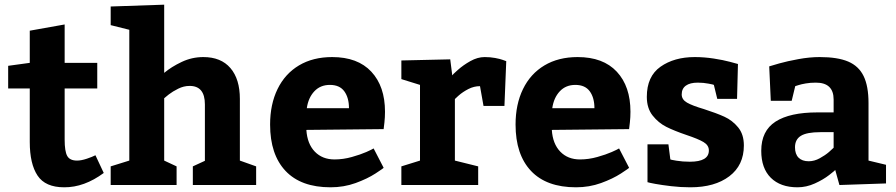

<svg xmlns="http://www.w3.org/2000/svg" viewBox="-20 -795 3852 825"><path d="M107.9 -185.1V-415H15.1V-512.2L107.9 -524.9V-663.1L257.8 -689.9V-524.9H397.9V-415H257.8V-194.8Q257.8 -145 268.8 -125Q279.8 -105 311 -105Q329.1 -105 353 -113Q377 -121.1 390.1 -127.9L425.8 -51.8Q341.8 10.3 255.9 9.8Q174.8 9.8 141.4 -40.5Q107.9 -90.8 107.9 -185.1Z M853.5 -549.8Q929.7 -549.8 970.2 -502.4Q1010.7 -455.1 1010.7 -370.1V-105L1080.6 -80.1V0H808.6V-80.1L860.4 -104V-346.2Q860.4 -426.3 794.4 -425.8Q769.5 -425.8 745.6 -413.8Q721.7 -401.9 705.6 -389.4Q689.5 -377 685.5 -373V-105L738.8 -80.1V0H455.6V-80.1L535.6 -105V-667L455.6 -687V-767.1L685.5 -774.9V-481.9Q716.3 -507.8 760.5 -528.8Q804.7 -549.8 853.5 -549.8Z M1417.5 -109.9Q1454.6 -109.9 1491.9 -120.4Q1529.3 -130.9 1554 -141.8Q1578.6 -152.8 1585.4 -157.2L1628.4 -74.2Q1628.4 -72.3 1593.5 -49.6Q1558.6 -26.9 1508.1 -8.5Q1457.5 9.8 1400.4 9.8Q1273.4 9.8 1207 -60.5Q1140.6 -130.9 1140.6 -259.8Q1140.6 -346.7 1172.6 -412.4Q1204.6 -478 1264.6 -513.9Q1324.7 -549.8 1407.2 -549.8Q1517.1 -549.8 1575.7 -486.8Q1634.3 -423.8 1634.3 -314.9Q1634.3 -291 1631.8 -268.6Q1629.4 -246.1 1628.4 -240.2L1296.4 -236.8Q1300.3 -176.8 1332.8 -143.3Q1365.2 -109.9 1417.5 -109.9ZM1298.3 -330.1H1479.5Q1479.5 -375 1459.5 -402.6Q1439.5 -430.2 1397.5 -430.2Q1356.4 -430.2 1330.6 -402.6Q1304.7 -375 1298.3 -330.1Z M2062.5 -549.8Q2086.4 -549.8 2107.4 -545.9Q2128.4 -542 2140.4 -537.6Q2152.3 -533.2 2155.3 -532.2L2147.5 -339.8H2057.6L2042.5 -424.8Q2016.6 -424.8 1992.4 -412.4Q1968.3 -399.9 1951.4 -385Q1934.6 -370.1 1934.6 -369.1V-105L2034.7 -80.1V0H1704.6V-80.1L1784.7 -105V-430.2L1704.6 -455.1V-535.2L1914.6 -540L1923.3 -471.2Q1923.3 -473.1 1946.8 -494.1Q1970.2 -515.1 2001.2 -532.5Q2032.2 -549.8 2062.5 -549.8Z M2472.2 -109.9Q2509.3 -109.9 2546.6 -120.4Q2584 -130.9 2608.6 -141.8Q2633.3 -152.8 2640.1 -157.2L2683.1 -74.2Q2683.1 -72.3 2648.2 -49.6Q2613.3 -26.9 2562.7 -8.5Q2512.2 9.8 2455.1 9.8Q2328.1 9.8 2261.7 -60.5Q2195.3 -130.9 2195.3 -259.8Q2195.3 -346.7 2227.3 -412.4Q2259.3 -478 2319.3 -513.9Q2379.4 -549.8 2461.9 -549.8Q2571.8 -549.8 2630.4 -486.8Q2689 -423.8 2689 -314.9Q2689 -291 2686.5 -268.6Q2684.1 -246.1 2683.1 -240.2L2351.1 -236.8Q2355 -176.8 2387.5 -143.3Q2419.9 -109.9 2472.2 -109.9ZM2353 -330.1H2534.2Q2534.2 -375 2514.2 -402.6Q2494.1 -430.2 2452.1 -430.2Q2411.1 -430.2 2385.3 -402.6Q2359.4 -375 2353 -330.1Z M2944.3 -100.1Q3026.4 -100.1 3025.9 -148.9Q3025.9 -170.9 3002.9 -184.6Q2980 -198.2 2930.2 -214.8Q2877 -232.9 2843 -250Q2809.1 -267.1 2784.2 -298.6Q2759.3 -330.1 2759.3 -378.9Q2759.3 -466.8 2818.1 -508.3Q2877 -549.8 2965.3 -549.8Q3005.4 -549.8 3046.6 -543.5Q3087.9 -537.1 3116 -529.5Q3144 -522 3150.9 -520L3147 -370.1H3062L3047.4 -430.2Q3047.4 -431.2 3025.1 -435.5Q3002.9 -439.9 2978 -439.9Q2944.8 -439.9 2927 -427Q2909.2 -414.1 2909.2 -389.2Q2909.2 -367.2 2932.1 -354Q2955.1 -340.8 3004.9 -326.2Q3058.1 -309.1 3092.5 -293.5Q3127 -277.8 3151.6 -247.8Q3176.3 -217.8 3176.3 -169.9Q3176.3 -85 3113.8 -37.6Q3051.3 9.8 2946.3 9.8Q2904.3 9.8 2863.3 4.9Q2822.3 0 2795.7 -4.9Q2769 -9.8 2762.2 -12.2V-174.8H2852.1L2860.4 -109.9Q2860.4 -108.9 2886.7 -104.5Q2913.1 -100.1 2944.3 -100.1Z M3406.7 9.8Q3333.5 9.8 3292.2 -31Q3251 -71.8 3251 -147Q3251 -232.9 3312.5 -272.5Q3374 -312 3491.7 -312H3562V-367.2Q3562 -440.4 3484.9 -439.9Q3461.9 -439.9 3442.4 -436.5Q3422.9 -433.1 3411.4 -429.4Q3399.9 -425.8 3397 -424.8L3381.8 -361.8H3292L3285.2 -509.8Q3293.9 -512.7 3328.4 -522.5Q3362.8 -532.2 3410.9 -541Q3459 -549.8 3502 -549.8Q3579.1 -549.8 3624.5 -530.5Q3669.9 -511.2 3690.9 -468Q3711.9 -424.8 3711.9 -352.1V-105L3787.1 -86.9V-6.8L3586.9 0L3568.8 -64.9Q3568.8 -63 3543 -43Q3517.1 -22.9 3481 -6.6Q3444.8 9.8 3406.7 9.8ZM3455.1 -102.1Q3479 -102.1 3502.4 -115Q3525.9 -127.9 3542 -141.8Q3558.1 -155.8 3562 -160.2V-227.1H3504.9Q3446.8 -227.1 3421.4 -211.4Q3396 -195.8 3396 -162.1Q3396 -132.8 3411.4 -117.4Q3426.8 -102.1 3455.1 -102.1Z"/></svg>

Font: Kadwa
Style: Regular
Weight: 400
Designer: Sol Matas
Foundry: Sol Matas
Version: Version 1.000;PS 001.000;hotconv 1.0.70;makeotf.lib2.5.58329